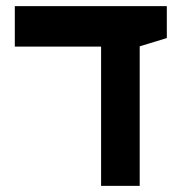

<svg xmlns="http://www.w3.org/2000/svg" viewBox="-20 -606 626 626"><path d="M309.6 0V-585.9H435.5V0ZM28.3 -454.1V-585.9H523.9V-481.9L432.6 -454.1Z"/></svg>

Font: Cascadia Code
Style: Regular
Weight: 400
Monospace: yes
Designer: Aaron Bell
Foundry: Saja Typeworks
Version: Version 2106.017